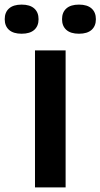

<svg xmlns="http://www.w3.org/2000/svg" viewBox="-78 -814 436 834"><path d="M74 0V-595H207V0ZM265 -667.5Q229 -667.5 210.2 -684.2Q191.5 -701 191.5 -730.5Q191.5 -760.5 210.2 -777.2Q229 -794 265 -794Q301 -794 319.8 -777.2Q338.5 -760.5 338.5 -730.5Q338.5 -701 319.8 -684.2Q301 -667.5 265 -667.5ZM16 -667.5Q-20 -667.5 -38.8 -684.2Q-57.5 -701 -57.5 -730.5Q-57.5 -760.5 -38.8 -777.2Q-20 -794 16 -794Q52 -794 70.8 -777.2Q89.5 -760.5 89.5 -730.5Q89.5 -701 70.8 -684.2Q52 -667.5 16 -667.5Z"/></svg>

Font: Encode Sans SC SemiBold
Style: Regular
Weight: 600
Version: Version 3.002